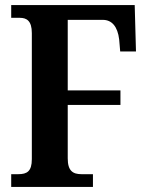

<svg xmlns="http://www.w3.org/2000/svg" viewBox="-20 -734 583 754"><path d="M24 0H345V-50H300C266 -50 246 -63 246 -112V-322H453V-379H246V-656H384C419 -656 442 -630 448 -579L452 -532H514L509 -714H24V-664H58C85 -664 105 -652 105 -604V-109C105 -61 86 -50 52 -50H24Z"/></svg>

Font: Noto Serif Tamil Condensed
Style: Bold Italic
Weight: 700
Width: 3
Italic angle: -12°
Designer: Indian Type Foundry, Tom Grace, and the Monotype Design Team
Foundry: Monotype Imaging Inc.
Version: Version 2.003